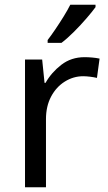

<svg xmlns="http://www.w3.org/2000/svg" viewBox="-20 -786 453 806"><path d="M335 -546Q350 -546 367 -544.5Q384 -543 398 -540L387 -459Q374 -462 358 -464Q342 -466 329 -466Q288 -466 252 -443.5Q216 -421 194.5 -380.5Q173 -340 173 -286V0H85V-536H157L167 -438H171Q196 -482 237.5 -514Q279 -546 335 -546ZM381 -766V-756Q368 -738 343.5 -709.5Q319 -681 290.5 -652.5Q262 -624 238 -606H180V-618Q194 -636 212 -662.5Q230 -689 247 -716.5Q264 -744 275 -766Z"/></svg>

Font: Noto Sans
Style: Regular
Weight: 400
Designer: Monotype Design Team
Foundry: Monotype Imaging Inc.
Version: Version 1.902